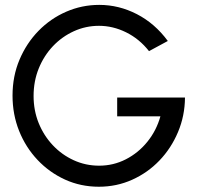

<svg xmlns="http://www.w3.org/2000/svg" viewBox="-20 -732 788 766"><path d="M374.5 13Q302 13 239.5 -15.5Q177 -44 129.8 -94Q82.5 -144 56.2 -209.8Q30 -275.5 30 -350.5Q30 -428 57.8 -493.8Q85.5 -559.5 133.5 -608.8Q181.5 -658 244 -685.2Q306.5 -712.5 376 -712.5Q454.5 -712.5 526.2 -675.5Q598 -638.5 649.5 -568.5L574.5 -528Q536 -577 483.2 -603Q430.5 -629 375 -629Q322 -629 274.8 -607.5Q227.5 -586 191.2 -547.8Q155 -509.5 134.5 -458.8Q114 -408 114 -349Q114 -291.5 134.2 -241.2Q154.5 -191 190.5 -152.8Q226.5 -114.5 274 -92.8Q321.5 -71 375.5 -71Q432.5 -71 482.2 -96.5Q532 -122 568 -166.5Q604 -211 620 -268H447.5V-343H718Q717.5 -270 690.2 -205.2Q663 -140.5 616 -91.5Q569 -42.5 507 -14.8Q445 13 374.5 13Z"/></svg>

Font: Urbanist Medium
Style: Regular
Weight: 500
Designer: Corey Hu
Foundry: Corey Hu
Version: Version 1.321; ttfautohint (v1.8.4.7-5d5b)